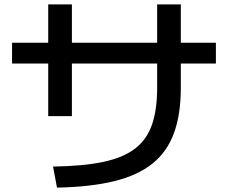

<svg xmlns="http://www.w3.org/2000/svg" viewBox="-20 -813 1040 876"><path d="M222 -53Q358 -55 449.5 -74Q541 -93 595.5 -134.5Q650 -176 673.5 -244.5Q697 -313 697 -413V-793H805V-413Q805 -292 774 -206.5Q743 -121 676 -67Q609 -13 501.5 13.5Q394 40 240 43ZM200 -283V-793H308V-283ZM35 -523V-618H965V-523Z"/></svg>

Font: M PLUS 2 Thin Medium
Style: Regular
Weight: 500
Version: Version 1.001